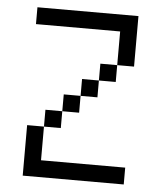

<svg xmlns="http://www.w3.org/2000/svg" viewBox="-48 -667 596 710"><g transform="rotate(5 250.0 -312.5)"><path d="M437.5 0V-62.5H125Q125 -62.5 125 -187.5H62.5V0ZM125 -187.5H187.5V-250H125ZM187.5 -250H250V-312.5H187.5ZM250 -312.5H312.5V-375H250ZM312.5 -375H375V-437.5H312.5ZM375 -437.5H437.5V-625H62.5V-562.5H375Q375 -562.5 375 -437.5Z"/></g></svg>

Font: CalcUnifontExMono
Style: Regular
Weight: 500
Version: Version 15.0.06